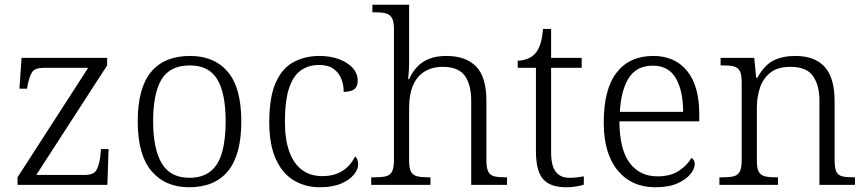

<svg xmlns="http://www.w3.org/2000/svg" viewBox="-20 -780 3654 810"><path d="M54 0V-32L352 -494H166Q127 -494 115.5 -476Q104 -458 96 -418L94 -406H62L71 -536H432V-504L133 -42H338Q375 -42 386.5 -62Q398 -82 403 -119L406 -151H438L433 0Z M778 10Q677 10 619 -58.5Q561 -127 561 -268Q561 -408 617 -476Q673 -544 782 -544Q884 -544 941 -477Q998 -410 998 -268Q998 -127 942 -58.5Q886 10 778 10ZM779 -30Q835 -30 869 -58Q903 -86 917.5 -139.5Q932 -193 932 -268Q932 -387 896.5 -445.5Q861 -504 781 -504Q697 -504 661.5 -445Q626 -386 626 -268Q626 -153 662 -91.5Q698 -30 779 -30Z M1329 10Q1269 10 1220.5 -18.5Q1172 -47 1144 -108Q1116 -169 1116 -264Q1116 -371 1143.5 -432Q1171 -493 1219 -518.5Q1267 -544 1328 -544Q1372 -544 1408.5 -531Q1445 -518 1467 -494.5Q1489 -471 1489 -439Q1489 -423 1482.5 -412.5Q1476 -402 1463 -397.5Q1450 -393 1430 -392Q1430 -423 1419.5 -448.5Q1409 -474 1386.5 -490Q1364 -506 1326 -506Q1283 -506 1250.5 -484Q1218 -462 1200 -409.5Q1182 -357 1182 -265Q1182 -190 1201 -139Q1220 -88 1255 -62.5Q1290 -37 1340 -37Q1376 -37 1403 -48Q1430 -59 1448.5 -78Q1467 -97 1478 -120Q1485 -114 1488 -106Q1491 -98 1491 -86Q1491 -66 1473 -43.5Q1455 -21 1419 -5.5Q1383 10 1329 10Z M1546 0V-32H1562Q1591 -32 1608.5 -36.5Q1626 -41 1634 -56.5Q1642 -72 1642 -105V-655Q1642 -689 1633.5 -704Q1625 -719 1608.5 -723.5Q1592 -728 1566 -728H1551V-760H1706V-514Q1706 -500 1705 -485.5Q1704 -471 1703 -460Q1702 -449 1702 -446H1706Q1718 -474 1738.5 -496.5Q1759 -519 1789.5 -531.5Q1820 -544 1863 -544Q1945 -544 1988.5 -499.5Q2032 -455 2032 -355V-105Q2032 -72 2039.5 -56.5Q2047 -41 2064 -36.5Q2081 -32 2109 -32H2119V0H1968V-352Q1968 -424 1940.5 -461Q1913 -498 1848 -498Q1803 -498 1771 -478Q1739 -458 1722.5 -420Q1706 -382 1706 -326V-102Q1706 -70 1714 -55.5Q1722 -41 1739.5 -36.5Q1757 -32 1785 -32H1796V0Z M2369 10Q2301 10 2271 -24.5Q2241 -59 2241 -143V-494H2164V-524Q2183 -524 2202.5 -531Q2222 -538 2235 -551Q2249 -565 2258 -590Q2267 -615 2271 -658H2305V-536H2434V-494H2305V-137Q2305 -81 2324.5 -55.5Q2344 -30 2382 -30Q2399 -30 2413 -31.5Q2427 -33 2443 -36V-1Q2429 4 2408.5 7Q2388 10 2369 10Z M2745 10Q2644 10 2585.5 -61.5Q2527 -133 2527 -263Q2527 -404 2581.5 -474Q2636 -544 2736 -544Q2827 -544 2878.5 -481Q2930 -418 2930 -299V-268H2593Q2594 -149 2636.5 -92.5Q2679 -36 2754 -36Q2808 -36 2843.5 -59Q2879 -82 2897 -114Q2903 -111 2907 -104Q2911 -97 2911 -87Q2911 -69 2893 -46Q2875 -23 2838 -6.5Q2801 10 2745 10ZM2862 -308Q2862 -396 2831.5 -449.5Q2801 -503 2734 -503Q2666 -503 2633 -451.5Q2600 -400 2595 -308Z M3015 0V-32H3029Q3059 -32 3076 -36.5Q3093 -41 3101 -56.5Q3109 -72 3109 -105V-433Q3109 -466 3101 -480.5Q3093 -495 3077 -499.5Q3061 -504 3035 -504H3020V-536H3162L3170 -452H3175Q3206 -507 3244.5 -525.5Q3283 -544 3335 -544Q3417 -544 3459 -498Q3501 -452 3501 -353V-105Q3501 -72 3508 -56.5Q3515 -41 3532 -36.5Q3549 -32 3577 -32H3587V0H3437V-354Q3437 -420 3410 -459Q3383 -498 3315 -498Q3261 -498 3230 -473.5Q3199 -449 3186 -409.5Q3173 -370 3173 -326V-102Q3173 -70 3181 -55.5Q3189 -41 3206 -36.5Q3223 -32 3252 -32H3262V0Z"/></svg>

Font: Noto Serif Khmer Light
Style: Regular
Weight: 300
Version: Version 2.003